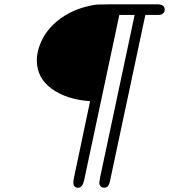

<svg xmlns="http://www.w3.org/2000/svg" viewBox="-20 -715 793 901"><path d="M152.8 -432.1Q152.8 -456.1 159.9 -482.4Q167 -508.8 183.6 -539.8Q200.2 -570.8 231.7 -601.3Q263.2 -631.8 307.1 -654.8Q345.2 -673.8 382.1 -683.3Q418.9 -692.9 440.4 -693.8Q461.9 -694.8 507.8 -694.8H717.8Q752.9 -694.8 752.9 -669.9Q752.9 -666 752 -661.6Q751 -657.2 743.9 -651.1Q736.8 -645 724.1 -645H662.1L498 126Q498 127 497.1 130.9Q496.1 134.8 495.6 137Q495.1 139.2 494.1 142.6Q493.2 146 492.2 148.4Q491.2 150.9 489.5 154.1Q487.8 157.2 485.8 159.2Q483.9 161.1 481.4 162.6Q479 164.1 476.1 165Q473.1 166 469.2 166Q452.1 166 446.8 149.9Q444.8 142.1 449.2 120.1L611.8 -645H540L375 129.9Q367.2 166 347.2 166Q326.2 166 324.2 145Q323.2 135.3 327.1 119.1L402.8 -240.2Q292 -248 222.4 -298.6Q152.8 -349.1 152.8 -432.1Z"/></svg>

Font: CMU Bright
Style: SemiBoldOblique
Weight: 600
Italic angle: -12°
Version: Version 0.7.0